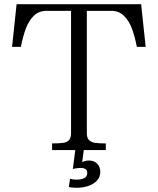

<svg xmlns="http://www.w3.org/2000/svg" viewBox="-20 -720 756 921"><path d="M320.8 -80.9V-700H396.6V-80.9Q396.6 -58.6 406.8 -48.3Q417 -38 434.8 -35Q452.6 -32 487.5 -32V0H229.9V-32Q266.4 -32 284.4 -35Q302.4 -38 311.6 -48.5Q320.8 -59 320.8 -80.9ZM59.6 -700H347.2V-668H202.8Q166.4 -668 142.3 -644.4Q118.2 -620.9 104.3 -583.9Q90.4 -546.9 80.1 -495.1H37.9ZM513.9 -668H369.4V-700H657L678.8 -495.1H636.5Q626.4 -546.8 612.4 -583.8Q598.5 -620.8 574.4 -644.4Q550.2 -668 513.9 -668ZM310.1 176.8 316 137.8Q330 141.8 348 141.8Q369.2 141.8 383.9 134.6Q398.5 127.5 398.5 109.2Q398.5 96 389.6 90.8Q380.8 85.5 368 85.5Q348 85.5 329.5 90.5L341 0H381.8L374.2 58.2Q377.8 55.4 386.6 52.7Q395.5 50 406.8 50Q431 50 446 64.9Q461 79.9 461 104.2Q461 130 444.4 147.1Q427.8 164.2 402.1 172.5Q376.4 180.8 348.6 180.8Q323.6 180.8 310.1 176.8Z"/></svg>

Font: Didactic
Style: Regular
Weight: 400
Designer: Tyler Finck
Foundry: Etcetera Type Co
Version: Version 3.007;FEAKit 1.0